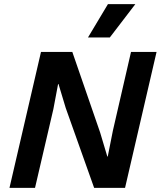

<svg xmlns="http://www.w3.org/2000/svg" viewBox="-20 -912 780 932"><path d="M26 0 179 -660H331L466 -269L501 -152H503L528 -278L616 -660H740L587 0H437L299 -388L264 -504H262L239 -382L150 0ZM504 -892H637L513 -730H407Z"/></svg>

Font: Work Sans SemiBold
Style: Italic
Weight: 600
Italic angle: -13°
Designer: Wei Huang
Foundry: Wei Huang
Version: Version 2.012; ttfautohint (v1.8.3)